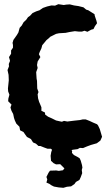

<svg xmlns="http://www.w3.org/2000/svg" viewBox="-20 -703 519 918"><path d="M311 18 290 14H271L249 13L231 15L223 8H207L193 3L173 -5H164L152 -16L138 -22L128 -38L109 -48L101 -59L92 -72L76 -80L73 -97L58 -112L51 -127L47 -139L43 -158L35 -173L30 -189L35 -203L19 -219L20 -232L25 -250L19 -266L18 -280L22 -319L21 -345L16 -368L23 -386L22 -397L28 -412L23 -430L33 -446V-462L42 -475V-488L40 -498L44 -512L61 -536L68 -548L74 -570L84 -581L93 -597L105 -608L114 -621L124 -628L136 -641L154 -649L169 -654L185 -665L205 -672L226 -677L243 -676L259 -683L285 -679L297 -681L314 -682L334 -677L355 -674L379 -668L392 -657L402 -654L432 -635L433 -628L441 -604L444 -592L434 -578L427 -564L416 -561L398 -551L384 -556L372 -552H356L338 -554L313 -550L294 -546L262 -544L248 -541L234 -534L220 -527L213 -520L202 -511L193 -500L182 -487L178 -472L170 -455L166 -444L173 -430L160 -409L157 -392L160 -378L153 -358L155 -327L157 -316L158 -280L164 -263L160 -252L162 -233L167 -216L173 -202L178 -190V-173L195 -165L196 -155L210 -145L228 -137L248 -127L266 -123L276 -121L286 -125L302 -122L334 -126L362 -129L375 -132H390L408 -125L425 -117L444 -109L449 -103L457 -86L460 -76L468 -49L460 -31L443 -18L415 -10L396 -3L377 5L362 4L351 10L328 13ZM283 195 260 193 238 189 226 183 216 176 202 170 206 155 202 143 212 123 219 113 249 112 261 114 281 111 288 102 277 91 268 82 248 83 236 77 224 66 222 42 225 24 231 7 251 1 253 -6 277 -17 301 -14 315 -4 317 8 325 19 324 28 333 38 350 47 361 54 366 65 372 86 374 98 371 110 373 125 366 144 360 157 343 167 336 177 320 188 300 190Z"/></svg>

Font: Winky Rough SemiBold
Style: Regular
Weight: 600
Designer: Simon Atzbach
Foundry: typofactur
Version: Version 1.206; ttfautohint (v1.8.4.7-5d5b)